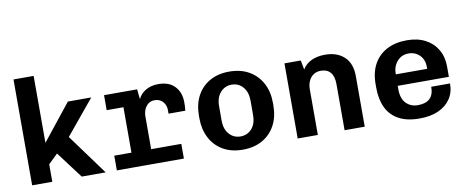

<svg xmlns="http://www.w3.org/2000/svg" viewBox="-64 -998 3128 1286"><g transform="rotate(-10 1500.0 -355.0)"><path d="M68 0V-720H205V-265L401 -511H560L366 -276L568 0H405L269 -181L205 -119V0Z M761 0V-409H647V-511H872L879 -443Q895 -478 931 -499.5Q967 -521 1018 -521Q1090 -521 1129 -479.5Q1168 -438 1168 -371Q1168 -357 1167.5 -343Q1167 -329 1165 -314H1051V-339Q1051 -360 1042 -378Q1033 -396 1016 -407.5Q999 -419 973 -419Q948 -419 930.5 -405Q913 -391 904 -369Q895 -347 895 -322V0ZM644 0V-100H1100V0Z M1500 10Q1422 10 1365.5 -23Q1309 -56 1279 -114.5Q1249 -173 1249 -247V-265Q1249 -341 1279 -398.5Q1309 -456 1365.5 -488.5Q1422 -521 1499 -521Q1578 -521 1634.5 -488Q1691 -455 1721.5 -397.5Q1752 -340 1752 -265V-247Q1752 -170 1721.5 -112.5Q1691 -55 1634.5 -22.5Q1578 10 1500 10ZM1500 -80Q1547 -80 1577 -114Q1607 -148 1607 -207V-305Q1607 -363 1577 -397.5Q1547 -432 1500 -432Q1454 -432 1423.5 -397.5Q1393 -363 1393 -305V-207Q1393 -148 1423.5 -114Q1454 -80 1500 -80Z M1874 0V-511H1985L1997 -448Q2020 -485 2059.5 -503Q2099 -521 2151 -521Q2233 -521 2281.5 -475.5Q2330 -430 2330 -345V0H2193V-313Q2193 -367 2170 -393.5Q2147 -420 2105 -420Q2076 -420 2055 -406Q2034 -392 2022.5 -367Q2011 -342 2011 -309V0Z M2702 10Q2616 10 2560 -21Q2504 -52 2477.5 -109Q2451 -166 2451 -243V-268Q2451 -347 2482 -403.5Q2513 -460 2570.5 -490.5Q2628 -521 2707 -521Q2780 -521 2832.5 -493.5Q2885 -466 2914 -416.5Q2943 -367 2943 -301V-231H2595V-207Q2595 -144 2626.5 -112Q2658 -80 2706 -80Q2760 -80 2787.5 -106Q2815 -132 2815 -186H2943Q2943 -125 2913 -81Q2883 -37 2829.5 -13.5Q2776 10 2702 10ZM2596 -309H2809V-323Q2809 -355 2796 -379Q2783 -403 2759 -417.5Q2735 -432 2704 -432Q2670 -432 2646 -415.5Q2622 -399 2609 -372.5Q2596 -346 2596 -317Z"/></g></svg>

Font: Chivo Mono SemiBold
Style: Regular
Weight: 600
Monospace: yes
Designer: Hector Gatti
Foundry: Omnibus-Type
Version: Version 1.008